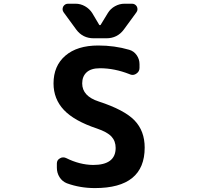

<svg xmlns="http://www.w3.org/2000/svg" viewBox="-20 -1004 1040 1014"><path d="M716.8 -645.5Q716.8 -626 700.2 -615.2Q690.4 -608.4 679.7 -608.4Q671.9 -608.4 664.1 -612.3Q585 -643.6 507.8 -643.6Q460.9 -643.6 437.5 -622.1Q414.1 -600.6 414.1 -563.5Q414.1 -496.1 502 -467.8Q636.7 -423.8 690.4 -368.2Q744.1 -312.5 744.1 -224.6Q744.1 -10.7 481.4 -10.7Q402.3 -10.7 333 -36.1Q308.6 -45.9 294.4 -68.4Q280.3 -90.8 280.3 -118.2V-140.6Q280.3 -159.2 296.9 -168Q304.7 -172.9 313.5 -172.9Q322.3 -172.9 330.1 -168.9Q400.4 -133.8 471.7 -132.8Q590.8 -132.8 590.8 -222.7Q590.8 -258.8 568.8 -282.7Q546.9 -306.6 492.2 -325.2Q372.1 -365.2 317.4 -423.3Q262.7 -481.4 262.7 -563.5Q262.7 -656.2 325.2 -710Q387.7 -763.7 499 -763.7Q585 -763.7 662.1 -741.2Q686.5 -734.4 701.7 -712.9Q716.8 -691.4 716.8 -665ZM503.9 -873Q504.9 -871.1 507.8 -871.1Q510.7 -871.1 511.7 -873L549.8 -935.5Q563.5 -958 587.4 -971.2Q611.3 -984.4 637.7 -984.4H676.8Q694.3 -984.4 703.1 -968.8Q706.1 -961.9 706.1 -955.1Q706.1 -946.3 700.2 -938.5L633.8 -847.7Q599.6 -801.8 542 -801.8H474.6Q417 -801.8 382.8 -847.7L316.4 -938.5Q310.5 -946.3 310.5 -955.1Q310.5 -961.9 313.5 -968.8Q322.3 -984.4 339.8 -984.4H378.9Q405.3 -984.4 428.7 -971.2Q452.1 -958 466.8 -935.5Z"/></svg>

Font: Gen Jyuu Gothic Monospace Bold
Style: Bold
Weight: 700
Designer: [Source Han Sans]
Ryoko NISHIZUKA  (kana & ideographs); Paul D. Hunt (Latin, Greek & Cyrillic); Wenlong ZHANG  (bopomofo
Version: Version 1.002.20150607